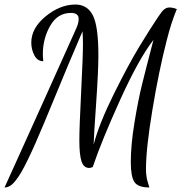

<svg xmlns="http://www.w3.org/2000/svg" viewBox="-37 -740 821 847"><path d="M743 -700Q718 -640 698 -560Q664 -428 635.5 -256.5Q607 -85 607 5Q607 21 608.5 32.5Q610 44 611 49.5Q612 55 616 67Q620 79 622 87Q572 87 556 63Q540 39 540 -25Q540 -100 556 -198Q572 -296 589.5 -367Q607 -438 640 -564Q576 -482 494 -301.5Q412 -121 372 -3Q361 1 357 1Q332 1 322.5 -28.5Q313 -58 313 -121Q313 -176 321 -335Q329 -494 329 -546Q329 -574 327 -602Q295 -528 261.5 -448Q228 -368 206 -314Q184 -260 160 -203Q136 -146 120 -109.5Q104 -73 86.5 -37Q69 -1 57 19.5Q45 40 31.5 57Q18 74 6.5 80.5Q-5 87 -17 87Q-14 81 32 -21Q78 -123 153 -289Q228 -455 300 -616Q310 -638 310 -657Q310 -683 276 -683Q217 -683 184.5 -626.5Q152 -570 152 -501Q152 -488 154 -470Q128 -470 114.5 -496Q101 -522 101 -552Q101 -616 164.5 -668Q228 -720 296 -720Q348 -720 372.5 -672.5Q397 -625 397 -496Q397 -425 387 -282.5Q377 -140 376 -102Q400 -194 465 -325Q530 -456 578 -535Q626 -614 661 -666Q672 -682 677.5 -689Q683 -696 691.5 -701.5Q700 -707 711 -707Q725 -707 743 -700Z"/></svg>

Font: Dancing Script
Style: Regular
Weight: 400
Designer: Pablo Impallari
Foundry: Pablo Impallari. www.impallari.com
Version: Version 1.002